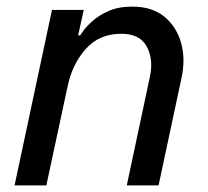

<svg xmlns="http://www.w3.org/2000/svg" viewBox="-20 -560 628 580"><path d="M24 0 137 -530H233L216 -453H222Q222 -453 231 -466Q240 -479 259.5 -496.5Q279 -514 308.5 -527Q338 -540 380 -540Q439 -540 476 -510Q513 -480 527 -430.5Q541 -381 528 -323L459 0H363L433 -329Q444 -382 423 -420Q402 -458 346 -458Q280 -458 239 -412Q198 -366 184 -298L120 0Z"/></svg>

Font: Be Vietnam Pro
Style: Italic
Weight: 400
Italic angle: -12°
Designer: Lam Bao, Tony Le, Vietanh Nguyen
Foundry: Yellow Type Foundry
Version: Version 1.002; ttfautohint (v1.8.3)